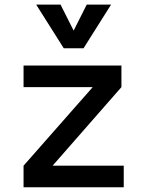

<svg xmlns="http://www.w3.org/2000/svg" viewBox="-20 -796 626 816"><path d="M151.4 -32.2 80.1 -91.8 424.8 -483.4 496.1 -425.8ZM80.1 0V-91.8H505.9V0ZM80.1 -425.8V-517.6H496.1V-425.8ZM251 -590.8 133.8 -776.4H237.3L297.9 -656.2H288.1L348.6 -776.4H452.1L335 -590.8Z"/></svg>

Font: Cascadia Code
Style: Regular
Weight: 400
Monospace: yes
Designer: Aaron Bell
Foundry: Saja Typeworks
Version: Version 2106.017